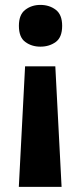

<svg xmlns="http://www.w3.org/2000/svg" viewBox="-20 -576 322 767"><path d="M80.2 -311.1H201L226 170.4H55.2ZM228.3 -472.9Q228.3 -426.9 202.7 -408.3Q177.1 -389.6 141.2 -389.6Q106.6 -389.6 81.1 -408.3Q55.5 -426.9 55.5 -472.9Q55.5 -517.7 81.1 -537Q106.6 -556.4 141.2 -556.4Q177.1 -556.4 202.7 -537Q228.3 -517.7 228.3 -472.9Z"/></svg>

Font: Noto Sans Meetei Mayek
Style: Regular
Weight: 400
Designer: Monotype Design Team and Neelakash Kshetrimayum
Foundry: Monotype Imaging Inc.
Version: Version 2.002